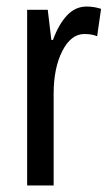

<svg xmlns="http://www.w3.org/2000/svg" viewBox="-20 -567 338 587"><path d="M245 -547Q210 -547 184.5 -519.5Q159 -492 142 -445H137L126 -537H63V0H144V-280Q144 -359 170.5 -411Q197 -463 238 -463Q262 -463 277 -456L289 -540Q267 -547 245 -547Z"/></svg>

Font: Noto Sans Display Condensed
Style: Regular
Weight: 400
Width: 3
Designer: Monotype Design Team
Foundry: Monotype Imaging Inc.
Version: Version 1.900